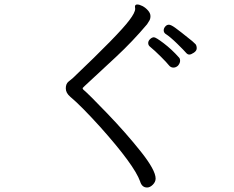

<svg xmlns="http://www.w3.org/2000/svg" viewBox="-20 -777 1040 855"><path d="M581 -747 582 -738Q582 -721 556 -687Q511 -626 304 -429Q297 -423 285 -413.5Q273 -404 273 -383.5Q273 -363 293 -346Q340 -307 426 -212Q578 -42 604 31Q612 58 635 58Q648 58 660.5 45.5Q673 33 673 18Q673 -19 607.5 -101.5Q542 -184 458 -271.5Q374 -359 351 -378Q348 -381 348 -385Q348 -386 385.5 -420.5Q423 -455 497 -524Q571 -593 635 -669Q640 -677 645 -685Q650 -693 650 -705.5Q650 -718 639 -730.5Q628 -743 614.5 -750Q601 -757 591 -757Q581 -757 581 -747ZM851 -580 836 -594Q779 -640 760 -653.5Q741 -667 732 -667Q723 -667 716 -659Q709 -651 709 -642Q709 -633 716 -627Q738 -613 769.5 -582Q801 -551 808 -542.5Q815 -534 823 -534Q831 -534 843.5 -542.5Q856 -551 856 -562Q856 -573 851 -580ZM773 -485Q782 -496 782 -506Q782 -516 777 -521Q745 -557 709.5 -584Q674 -611 665.5 -611Q657 -611 648.5 -603Q640 -595 640 -585.5Q640 -576 647 -570Q669 -552 696 -525Q723 -498 731.5 -487Q740 -476 752 -476Q764 -476 773 -485Z"/></svg>

Font: LXGW WenKai Mono TC
Style: Regular
Weight: 400
Designer: LXGW / Fontworks Inc.
Foundry: LXGW / Fontworks Inc.
Version: Version 1.330